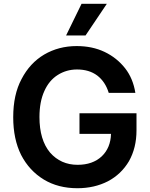

<svg xmlns="http://www.w3.org/2000/svg" viewBox="-20 -984 795 1017"><path d="M556 -492Q538 -551 495 -584Q452 -616 388 -616Q332 -616 286 -587Q240 -558 215 -502Q189 -445 189 -364Q189 -243 245 -176Q302 -111 391 -111Q471 -111 519 -156Q566 -201 568 -275H401V-384H703V-293Q703 -201 663 -130Q622 -61 552 -24Q480 13 390 13Q288 13 212 -33Q135 -80 92 -163Q50 -247 50 -363Q50 -483 94 -565Q138 -650 214 -695Q291 -740 386 -740Q469 -740 534 -709Q599 -678 643 -622Q685 -568 697 -492ZM546 -964 433 -796H330L412 -964Z"/></svg>

Font: Sinter Bold
Style: Regular
Weight: 700
Foundry: Adobe & rsms
Version: Version 1.000